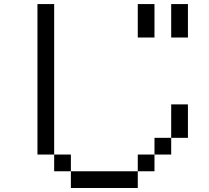

<svg xmlns="http://www.w3.org/2000/svg" viewBox="-20 -937 1040 957"><path d="M750 -916.7V-750H666.7V-916.7ZM750 -166.7V-83.3H666.7V-166.7ZM750 -250H833.3V-166.7H750ZM916.7 -916.7V-750H833.3V-916.7ZM166.7 -166.7V-916.7H250V-166.7ZM916.7 -250H833.3V-416.7H916.7ZM333.3 -166.7V-83.3H250V-166.7ZM333.3 -83.3H666.7V0H333.3Z"/></svg>

Font: Galmuri11 Regular
Style: Regular
Weight: 400
Designer: Minseo Lee (Quiple)
Version: Version 2.356;hotconv 1.1.0;makeotfexe 2.6.0 DEVELOPMENT